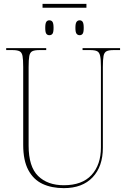

<svg xmlns="http://www.w3.org/2000/svg" viewBox="-20 -963 661 993"><path d="M200 -923V-943H427V-923ZM235 -781Q225 -781 219.5 -788.5Q214 -796 214 -819Q214 -842 219.5 -850Q225 -858 235 -858Q246 -858 251.5 -850Q257 -842 257 -819Q257 -796 251.5 -788.5Q246 -781 235 -781ZM392 -781Q382 -781 376 -788.5Q370 -796 370 -819Q370 -842 376 -850Q382 -858 392 -858Q402 -858 407.5 -850Q413 -842 413 -819Q413 -796 407.5 -788.5Q402 -781 392 -781ZM310 10Q247 10 200 -12Q153 -34 126.5 -83.5Q100 -133 100 -214V-617Q100 -655 96.5 -673.5Q93 -692 81 -698Q69 -704 44 -704H12V-714H219V-704H184Q159 -704 147 -698Q135 -692 131.5 -673.5Q128 -655 128 -616V-210Q128 -101 177 -53Q226 -5 310 -5Q405 -5 453.5 -58Q502 -111 502 -201V-616Q502 -655 498 -673.5Q494 -692 482.5 -698Q471 -704 446 -704H407V-714H601V-704H568Q543 -704 531 -698Q519 -692 515.5 -673.5Q512 -655 512 -616V-199Q512 -102 459 -46Q406 10 310 10Z"/></svg>

Font: Noto Serif Display SemiCondensed Thin
Style: Regular
Weight: 100
Width: 4
Designer: Monotype Design Team
Foundry: Monotype Imaging Inc.
Version: Version 2.009